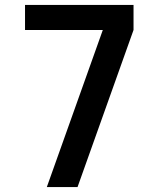

<svg xmlns="http://www.w3.org/2000/svg" viewBox="-20 -755 640 775"><path d="M169 0 395 -634H81V-735H519V-634L293 0Z"/></svg>

Font: Iosevka Curly Extended
Style: Bold
Weight: 700
Width: 7
Monospace: yes
Designer: Belleve Invis
Foundry: Belleve Invis
Version: Version 11.1.0; ttfautohint (v1.8.3)